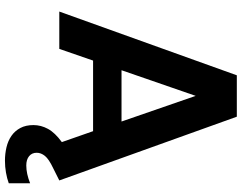

<svg xmlns="http://www.w3.org/2000/svg" viewBox="-118 -620 953 756"><g transform="rotate(90 358.0 -242.5)"><path d="M440 -699 691 0 643 24Q607 41 594.5 56.5Q582 72 582 89Q582 108 595.5 119Q609 130 632 130Q664 130 702 115V199Q683 206 660 210Q637 214 613 214Q586 214 560.5 208Q535 202 515.5 188.5Q496 175 484.5 153.5Q473 132 473 102Q473 72 488 44.5Q503 17 540 -10L497 -133H219L173 0H26L277 -699ZM358 -537 257 -245H459Z"/></g></svg>

Font: Poppins SemiBold
Style: Regular
Weight: 600
Designer: Ninad Kale (Devanagari), Jonny Pinhorn (Latin)
Foundry: Indian Type Foundry
Version: Version 3.002 2017